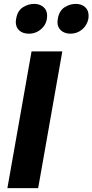

<svg xmlns="http://www.w3.org/2000/svg" viewBox="-20 -966 475 986"><path d="M300 -702H142L18 0H176ZM63 -870Q61 -858 61 -854Q61 -825 79.5 -809Q98 -793 128 -793Q166 -793 194 -819Q222 -845 222 -886Q222 -914 203 -930Q184 -946 155 -946Q125 -946 97.5 -928.5Q70 -911 63 -870ZM277 -870Q275 -858 275 -853Q275 -825 294 -809Q313 -793 342 -793Q375 -793 401 -814Q427 -835 434 -870Q435 -875 435 -885Q435 -914 416.5 -930Q398 -946 369 -946Q339 -946 311.5 -928.5Q284 -911 277 -870Z"/></svg>

Font: Geom Bold
Style: Bold Italic
Weight: 700
Italic angle: -10°
Version: Version 1.102